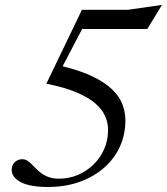

<svg xmlns="http://www.w3.org/2000/svg" viewBox="-20 -734 664 764"><path d="M291.5 -618.5 316.5 -637 205.5 -425 224.5 -471.5Q299 -453.5 348.2 -429.8Q397.5 -406 426.2 -378.2Q455 -350.5 467 -319.2Q479 -288 479 -255Q479 -198.5 456.8 -150Q434.5 -101.5 393 -65.5Q351.5 -29.5 295.2 -9.8Q239 10 171 10Q98 10 62.2 -9.5Q26.5 -29 26.5 -57.5Q26.5 -78 39.2 -89.2Q52 -100.5 68.5 -100.5Q81.5 -100.5 91.8 -92.8Q102 -85 113 -73.5Q124 -62 137.5 -50.2Q151 -38.5 169.8 -30.8Q188.5 -23 215 -23Q253 -23 288 -37.2Q323 -51.5 350.5 -77.8Q378 -104 394 -139.5Q410 -175 410 -218Q410 -245 398.5 -271.5Q387 -298 359.8 -322Q332.5 -346 284.8 -366.2Q237 -386.5 164.5 -401L306 -695H489L624.5 -714.5L566 -618.5Z"/></svg>

Font: Newsreader 48pt
Style: Italic
Weight: 400
Italic angle: -17°
Version: Version 1.003